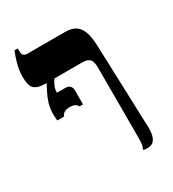

<svg xmlns="http://www.w3.org/2000/svg" viewBox="-183 -699 867 961"><g transform="rotate(-30 250.5 -218.5)"><path d="M384 160Q379 160 373 159.5Q367 159 362 158V150Q367 143 369 131Q371 119 371 81V-310Q371 -348 358.5 -361.5Q346 -375 317 -375H98Q59 -375 40 -392Q21 -409 21 -458Q21 -492 28 -521.5Q35 -551 42.5 -571.5Q50 -592 52 -597H71V-586Q71 -565 77.5 -557.5Q84 -550 102 -550H318Q352 -550 374 -537.5Q396 -525 408.5 -495Q421 -465 423 -410L440 69Q441 94 436.5 114.5Q432 135 420 147.5Q408 160 384 160ZM62 -186Q61 -198 60.5 -206Q60 -214 60 -223Q60 -257 69 -285.5Q78 -314 90 -336.5Q102 -359 109 -374V-389H155V-375Q146 -363 138 -345.5Q130 -328 130 -307H176Q196 -307 205 -297.5Q214 -288 214 -273V-191H194Q189 -201 178.5 -207Q168 -213 150 -213Q130 -213 118 -206Q106 -199 102 -186Z"/></g></svg>

Font: Frank Ruhl Libre ExtraBold
Style: Regular
Weight: 800
Designer: Yanek Iontef
Foundry: Fontef
Version: Version 6.003;gftools[0.9.30]